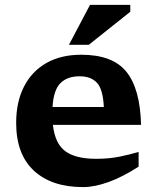

<svg xmlns="http://www.w3.org/2000/svg" viewBox="-20 -752 642 784"><path d="M312 -528.5Q440 -528.5 496.2 -458.8Q552.5 -389 556 -242H196Q204.5 -165.5 246.8 -134.5Q289 -103.5 373 -103.5Q424.5 -103.5 466.5 -112Q508.5 -120.5 546 -131.5V-71.5Q480 -29 422.8 -8.5Q365.5 12 319.5 12Q191 12 118.5 -55Q46 -122 46 -250.5Q46 -335.5 77.8 -398Q109.5 -460.5 169 -494.5Q228.5 -528.5 312 -528.5ZM305 -440.5Q254.5 -440.5 226.5 -412.2Q198.5 -384 194.5 -315H404Q400.5 -388.5 375.5 -414.5Q350.5 -440.5 305 -440.5ZM261.5 -569 347.5 -732H512V-704L342.5 -569Z"/></svg>

Font: Newsreader 6pt SemiBold
Style: Regular
Weight: 600
Designer: Hugues Gentile
Foundry: Production Type
Version: Version 1.003; ttfautohint (v1.8.3)